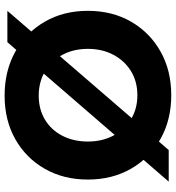

<svg xmlns="http://www.w3.org/2000/svg" viewBox="15 -766 763 833"><g transform="rotate(90 396.5 -349.5)"><path d="M27 0 631 -700H768L163 0ZM395 12Q287 12 204 -34.5Q121 -81 74 -162.5Q27 -244 27 -349Q27 -455 74 -536.5Q121 -618 203.5 -664.5Q286 -711 393 -711Q500 -711 582.5 -664.5Q665 -618 712 -536.5Q759 -455 759 -349Q759 -244 712.5 -162.5Q666 -81 584 -34.5Q502 12 395 12ZM395 -136Q454 -136 499 -163Q544 -190 569 -238.5Q594 -287 594 -349Q594 -412 568 -460.5Q542 -509 497 -536.5Q452 -564 393 -564Q334 -564 289 -536.5Q244 -509 218 -460.5Q192 -412 192 -349Q192 -287 218 -238.5Q244 -190 290 -163Q336 -136 395 -136Z"/></g></svg>

Font: Figtree Light ExtraBold
Style: Regular
Weight: 800
Version: Version 2.001;gftools[0.9.30]